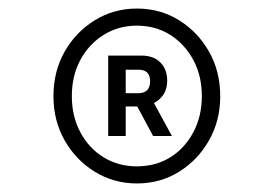

<svg xmlns="http://www.w3.org/2000/svg" viewBox="-20 -731 640 449"><path d="M300 -302Q246 -302 201.5 -329.5Q157 -357 131 -403Q105 -449 105 -506Q105 -564 131 -610Q157 -656 201.5 -683.5Q246 -711 300 -711Q355 -711 399 -683.5Q443 -656 469 -610Q495 -564 495 -506Q495 -449 469 -403Q443 -357 399 -329.5Q355 -302 300 -302ZM300 -342Q344 -342 378 -363Q412 -384 432 -421.5Q452 -459 452 -506Q452 -554 432 -591Q412 -628 378 -649.5Q344 -671 300 -671Q257 -671 222.5 -649.5Q188 -628 168 -591Q148 -554 148 -506Q148 -459 168 -421.5Q188 -384 222.5 -363Q257 -342 300 -342ZM233 -413V-601H311Q339 -601 355 -585Q371 -569 371 -542Q371 -507 340 -490L382 -413H338L301 -482H274V-413ZM304 -568H274V-513H303Q331 -513 331 -541Q331 -568 304 -568Z"/></svg>

Font: Red Hat Mono Medium
Style: Regular
Weight: 500
Monospace: yes
Designer: Pentagram, MCKL
Foundry: Pentagram, MCKL
Version: Version 1.023; ttfautohint (v1.8.3)